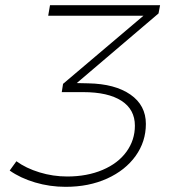

<svg xmlns="http://www.w3.org/2000/svg" viewBox="-20 -720 658 743"><path d="M593.5 -668 277 -398.5 322 -397.5Q425 -395.5 484.8 -354Q544.5 -312.5 544.5 -240.5Q544.5 -172 504.8 -116.5Q465 -61 394.5 -29Q324 3 234 3Q172.5 3 115.5 -14Q58.5 -31 17.5 -60L43.5 -96Q80.5 -69 132.8 -53Q185 -37 240 -37Q317 -37 377 -62.5Q437 -88 469.5 -133Q502 -178 502 -233.5Q502 -296.5 450 -330Q398 -363.5 302 -363.5H219L224 -395.5L535 -659H166.5L173.5 -700H599.5Z"/></svg>

Font: Argentum Sans ExtraLight
Style: Italic
Weight: 200
Italic angle: -11°
Designer: Julieta Ulanovsky (font), Cristiano Sobral (main changes and remaster)
Foundry: Julieta Ulanovsky (font), Cristiano Sobral (main changes and remaster)
Version: Version 2.007;June 15, 2022;FontCreator 14.0.0.2814 64-bit; 